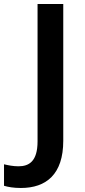

<svg xmlns="http://www.w3.org/2000/svg" viewBox="-96 -785 425 956"><path d="M8 151C134 151 219 83 219 -84V-765H91V-81C91 19 48 43 -4 43C-31 43 -55 38 -76 33V140C-56 146 -29 151 8 151Z"/></svg>

Font: Noto Sans Tamil UI SemiBold
Style: Regular
Weight: 600
Designer: Jelle Bosma - Monotype Design Team
Foundry: Monotype Imaging Inc.
Version: Version 2.004